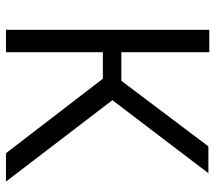

<svg xmlns="http://www.w3.org/2000/svg" viewBox="-59 -663 722 644"><g transform="rotate(90 302.0 -341.0)"><path d="M589 0H494L244 -325H155V0H80V-682H155V-387H251L471 -679H561L316 -357Z"/></g></svg>

Font: Didact Gothic
Style: Regular
Weight: 400
Designer: Daniel Johnson
Foundry: Daniel Johnson
Version: Version 2.101;PS 002.101;hotconv 1.0.88;makeotf.lib2.5.64775